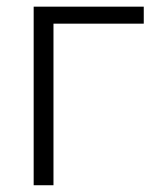

<svg xmlns="http://www.w3.org/2000/svg" viewBox="-20 -548 461 568"><path d="M405.3 -478H138.2V0H79.6V-528.3H405.3Z"/></svg>

Font: Roboto Light
Style: Regular
Weight: 300
Designer: Google
Version: Version 2.134; 2016; ttfautohint (v1.6)